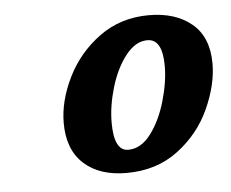

<svg xmlns="http://www.w3.org/2000/svg" viewBox="-36 -759 503 418"><g transform="rotate(-5 216.0 -550.0)"><path d="M98 -501Q98 -549 123 -600Q148 -651 194.5 -685Q241 -719 303 -719Q361 -719 396.5 -689.5Q432 -660 432 -602Q432 -556 408.5 -504Q385 -452 338 -416.5Q291 -381 225 -381Q166 -381 132 -412Q98 -443 98 -501ZM328 -606Q328 -665 295 -665Q269 -665 247.5 -637.5Q226 -610 214 -569.5Q202 -529 202 -493Q202 -431 233 -431Q261 -431 282.5 -459.5Q304 -488 316 -529.5Q328 -571 328 -606Z"/></g></svg>

Font: Noto Serif CondExtraBold
Style: Italic
Weight: 800
Width: 3
Italic angle: -12°
Designer: Monotype Design Team
Foundry: Monotype Imaging Inc.
Version: Version 1.001